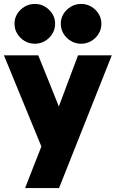

<svg xmlns="http://www.w3.org/2000/svg" viewBox="-25 -799 590 979"><path d="M103 160Q123 107 144.5 53.5Q166 0 186 -52Q139 -167 90.5 -284.5Q42 -402 -5 -517Q39 -517 83 -517Q127 -517 170 -517Q196 -453 222.5 -387Q249 -321 275 -256Q299 -321 324 -387Q349 -453 373 -517Q416 -517 459 -517Q502 -517 545 -517Q478 -350 410.5 -178.5Q343 -7 276 160Q233 160 189.5 160Q146 160 103 160ZM153 -576Q153 -576 153 -576Q153 -576 153 -576Q124 -576 100.5 -590Q77 -604 63 -627Q49 -650 49 -678Q49 -706 63 -728.5Q77 -751 100.5 -765Q124 -779 153 -779Q181 -779 204.5 -765Q228 -751 242 -728.5Q256 -706 256 -678Q256 -650 242 -627Q228 -604 204.5 -590Q181 -576 153 -576ZM389 -576Q389 -576 389 -576Q389 -576 389 -576Q360 -576 336.5 -590Q313 -604 299 -627Q285 -650 285 -678Q285 -706 299 -728.5Q313 -751 336.5 -765Q360 -779 389 -779Q417 -779 440.5 -765Q464 -751 478 -728.5Q492 -706 492 -678Q492 -650 478 -627Q464 -604 440.5 -590Q417 -576 389 -576Z"/></svg>

Font: Tilt Warp
Style: Regular
Weight: 400
Designer: Andy Clymer
Foundry: Andy Clymer
Version: Version 1.000